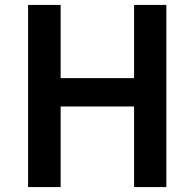

<svg xmlns="http://www.w3.org/2000/svg" viewBox="-20 -759 789 779"><path d="M94 0V-739H226V-442H524V-739H655V0H524V-327H226V0Z"/></svg>

Font: Noto Sans HK SemiBold
Style: Regular
Weight: 600
Version: Version 2.004-H2;hotconv 1.0.118;makeotfexe 2.5.65603